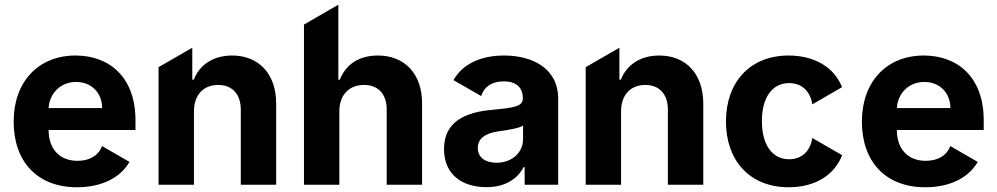

<svg xmlns="http://www.w3.org/2000/svg" viewBox="-20 -790 4265 821"><path d="M308.9 10.7C415.8 10.7 495 -30.5 533.7 -97.7L416.2 -165.5C400.9 -123.9 361.9 -102.3 311.4 -102.3C235.8 -102.3 187.9 -152.3 187.9 -233.7V-234H559.3V-275.6C559.3 -460.9 447.1 -552.6 302.9 -552.6C142.4 -552.6 38.4 -438.6 38.4 -270.2C38.4 -97.3 141 10.7 308.9 10.7ZM305.4 -439.6C371.1 -439.6 416.5 -392.8 416.9 -327.8H187.9C191.1 -389.9 238.3 -439.6 305.4 -439.6Z M658 -502.8V0H809.3V-315.3C809.7 -385.7 851.6 -426.8 912.6 -426.8C973.4 -426.8 1009.9 -387.1 1009.6 -320.3V0H1160.9V-347.3C1160.9 -474.4 1086.3 -552.6 972.7 -552.6C891.7 -552.6 833.1 -512.8 808.6 -449.2H802.2V-585.9Z M1279.8 -685V0H1431.1V-315.3C1431.5 -385.7 1474.4 -426.8 1536.2 -426.8C1597.7 -426.8 1633.9 -387.4 1633.5 -320.3V0H1784.8V-347.3C1785.2 -475.1 1709.9 -552.6 1596.2 -552.6C1513.5 -552.6 1458.1 -513.5 1433.2 -449.2H1426.8V-769.9Z M1878.6 -152.3C1878.6 -44.4 1955.6 10.3 2059.7 10.3C2140.3 10.3 2192.5 -24.9 2219.1 -75.6H2223.4V0H2366.8V-367.9C2366.8 -497.9 2256.7 -552.6 2135.3 -552.6C2031.6 -552.6 1956.3 -513.5 1919 -447.4L2037.6 -379.3C2047.9 -415.5 2080.3 -442.1 2134.6 -442.1C2186.1 -442.1 2215.6 -416.2 2215.6 -371.4V-369.3C2215.6 -334.2 2178.3 -329.5 2083.5 -320.3C1975.5 -310.4 1878.6 -274.1 1878.6 -152.3ZM2111.5 -228.3C2144.5 -233 2198.5 -240.8 2216.6 -252.8V-195C2216.6 -137.8 2169.4 -94.1 2103 -94.1C2056.5 -94.1 2023.1 -115.8 2023.1 -157.3C2023.1 -199.9 2058.2 -220.9 2111.5 -228.3Z M2484.4 -502.8V0H2635.7V-315.3C2636 -385.7 2677.9 -426.8 2739 -426.8C2799.7 -426.8 2836.3 -387.1 2835.9 -320.3V0H2987.2V-347.3C2987.2 -474.4 2912.6 -552.6 2799 -552.6C2718 -552.6 2659.4 -512.8 2634.9 -449.2H2628.6V-585.9Z M3352.6 10.7C3467.3 10.7 3548.3 -42.6 3581 -126.4L3453.5 -199.9C3444.6 -141.7 3406.2 -109 3354.4 -109C3283.7 -109 3237.9 -168.3 3237.9 -272.7C3237.9 -375.7 3284.1 -434.7 3354.4 -434.7C3409.8 -434.7 3445.3 -398.1 3453.5 -343.8L3580.6 -417.3C3547.6 -501.1 3464.5 -552.6 3351.9 -552.6C3186.4 -552.6 3084.2 -437.9 3084.2 -270.6C3084.2 -104.8 3184.7 10.7 3352.6 10.7Z M3936.1 10.7C4043 10.7 4122.2 -30.5 4160.9 -97.7L4043.3 -165.5C4028.1 -123.9 3989 -102.3 3938.6 -102.3C3862.9 -102.3 3815 -152.3 3815 -233.7V-234H4186.4V-275.6C4186.4 -460.9 4074.2 -552.6 3930 -552.6C3769.5 -552.6 3665.5 -438.6 3665.5 -270.2C3665.5 -97.3 3768.1 10.7 3936.1 10.7ZM3932.5 -439.6C3998.2 -439.6 4043.7 -392.8 4044 -327.8H3815C3818.2 -389.9 3865.4 -439.6 3932.5 -439.6Z"/></svg>

Font: Inter-Hewn
Style: Bold
Weight: 700
Designer: Rasmus Andersson
Foundry: rsms
Version: Version 3.012;git-f93a4a705